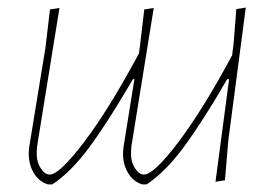

<svg xmlns="http://www.w3.org/2000/svg" viewBox="-20 -476 726 507"><path d="M629 -456 583 -106 574 0 549 4 585 -267H580Q515 -155 465.5 -88Q416 -21 367 11H356Q332 4 318 -19.5Q304 -43 305 -74L306 -87L335 -267H331Q266 -155 216.5 -88Q167 -21 118 11H107Q83 4 69 -19.5Q55 -43 56 -74L57 -87L100 -350L112 -451L137 -455L78 -90L77 -75Q76 -50 87 -32.5Q98 -15 111 -15Q137 -15 202.5 -101.5Q268 -188 347 -335L349 -350L361 -451L386 -455L327 -90L326 -75Q325 -50 336 -32.5Q347 -15 360 -15Q386 -15 450.5 -100Q515 -185 593 -330L597 -362L604 -452Z"/></svg>

Font: Luna Sans Thin
Style: Italic
Weight: 250
Italic angle: -7°
Designer: Juan Pablo del Peral
Foundry: Huerta Tipografica
Version: Version 2.001; ttfautohint (v1.5)